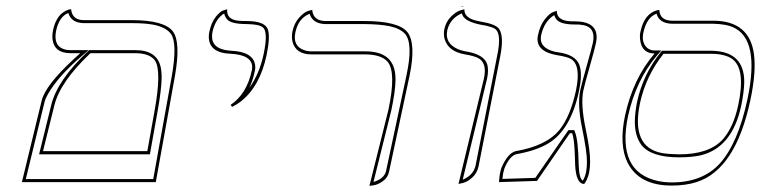

<svg xmlns="http://www.w3.org/2000/svg" viewBox="-20 -589 2461 621"><path d="M50.8 0 114.7 -263.2Q126.5 -313 219.7 -398.9Q230.5 -408.7 239.7 -417H208.5Q155.8 -417 149.9 -461.4Q148.4 -475.1 151.4 -490.2Q155.3 -509.8 162.8 -523.7Q170.4 -537.6 178.2 -544.2Q186 -550.8 193.4 -554.4Q200.7 -558.1 205.1 -558.6L210 -559.1Q213.4 -524.9 249.5 -523.9H405.3Q512.2 -523.9 539.6 -486.8Q564.9 -452.1 545.9 -343.8Q545.4 -341.8 545.4 -340.8L483.9 0ZM272.5 -417Q173.3 -323.2 155.3 -246.1L119.1 -100.1H456.5L480 -231Q503.4 -360.4 481 -393.6Q463.9 -416.5 418.5 -417ZM63.5 -9.8H475.6L535.6 -342.8Q554.2 -447.8 533.2 -479Q516.6 -501.5 475.1 -509.3Q447.3 -514.2 405.3 -514.2H249.5Q210 -515.6 201.2 -546.9Q171.9 -536.1 161.6 -490.2Q161.1 -488.8 161.1 -487.8Q151.9 -437.5 192.9 -428.2Q200.7 -426.8 208.5 -426.8H266.6L246.1 -409.2Q169.4 -343.8 136.2 -286.6Q127.4 -271.5 124.5 -260.7ZM265.6 -424.3 268.6 -426.8H418.5Q489.7 -426.8 500.5 -368.2Q502.9 -354.5 502.9 -338.9Q502.4 -299.8 489.7 -229L464.8 -89.8H106.4L145.5 -248.5Q165 -329.6 265.6 -424.3Z M730.5 -243.2 726.1 -250Q777.8 -284.7 794.4 -360.8Q803.7 -404.8 743.2 -413.6Q734.9 -414.6 727.1 -415Q655.8 -417.5 655.3 -469.7Q655.3 -478.5 657.2 -486.8Q663.6 -516.6 678 -534.7Q692.4 -552.7 703.6 -555.7L714.8 -559.1Q711.9 -525.9 751 -522Q760.3 -521 777.3 -521Q834.5 -521 845.7 -495.6Q855 -472.2 842.3 -411.1Q820.8 -309.1 758.3 -260.3Q744.6 -250 730.5 -243.2ZM786.6 -304.7Q819.3 -351.1 832.5 -413.1Q848.1 -485.8 830.1 -500.5Q822.8 -505.9 811.5 -508.3Q797.9 -510.7 777.3 -511.2Q728 -511.2 714.4 -526.4Q707.5 -534.7 705.1 -545.4Q676.8 -528.8 667 -484.9Q658.7 -438 706.1 -427.7Q716.3 -425.8 727.5 -424.8Q798.3 -421.9 805.2 -378.9Q805.7 -373 805.7 -368.2Q805.2 -363.3 804.2 -358.9Q797.4 -327.6 786.6 -304.7Z M1174.8 12.2 1236.3 -233.9Q1262.2 -355.5 1233.4 -389.6Q1212.9 -412.6 1162.1 -413.1H987.3Q937.5 -413.1 926.3 -453.1Q922.4 -469.2 925.8 -486.8Q931.6 -514.6 947.8 -532.2Q963.9 -549.8 976.6 -553.7L989.7 -557.1Q993.2 -522 1031.2 -521H1157.2Q1269 -521 1297.9 -484.9Q1326.2 -447.8 1304.7 -344.2L1238.3 -33.2Q1234.4 -14.6 1218.5 -3.2Q1202.6 8.3 1188.5 10.3ZM1188 -0.5Q1222.2 -10.7 1228.5 -35.2L1294.9 -346.2Q1316.9 -449.2 1289.6 -480Q1273.4 -497.1 1239.7 -504.4Q1208.5 -510.7 1157.2 -511.2H1031.2Q991.2 -512.7 981.4 -544.4Q945.8 -530.3 936 -486.8Q935.5 -485.4 935.5 -484.9Q925.8 -439.9 963.9 -426.8Q968.3 -425.3 972.2 -424.3Q980 -422.9 987.3 -422.9H1162.1Q1250 -422.9 1258.3 -349.6Q1259.3 -340.3 1259.3 -331.1Q1258.8 -293.9 1245.6 -231.9Z M1462.9 5.9 1545.4 -335.9Q1556.2 -387.7 1524.4 -402.3Q1510.3 -408.7 1483.9 -413.1Q1429.7 -422.4 1418 -462.9Q1414.1 -478 1417 -494.1Q1422.4 -519 1438.7 -535.2Q1455.1 -551.3 1468.3 -555.2L1481.9 -559.1Q1481 -532.7 1517.6 -522.9Q1523.9 -521.5 1535.6 -519Q1583 -511.2 1594.2 -495.6Q1610.8 -471.2 1597.7 -405.8L1527.8 -50.8Q1522.9 -28.3 1506.8 -14.2Q1490.7 0 1476.6 2.9ZM1481.9 -568.8 1472.2 -566.9 1472.7 -568.8ZM1473.6 -545.9Q1436 -529.3 1426.8 -491.7Q1417.5 -448.7 1461.9 -429.7Q1473.1 -425.3 1485.4 -422.9Q1546.4 -413.6 1556.2 -379.9Q1561 -360.8 1555.2 -334L1476.6 -7.8Q1510.7 -22 1518.1 -53.2L1587.9 -408.2Q1603.5 -481 1580.6 -496.1Q1571.8 -501.5 1552.7 -505.9Q1545.4 -507.3 1533.7 -509.3Q1487.8 -518.6 1476.6 -538.1Q1474.6 -542.5 1473.6 -545.9Z M1866.7 -295.9Q1857.4 -251.5 1875 -168.5Q1889.2 -101.1 1888.7 -64.9Q1888.2 -44.4 1885.3 -29.8Q1879.4 -5.9 1869.6 5.9Q1843.3 5.9 1840.3 -54.7Q1839.8 -63.5 1839.4 -81.5Q1837.9 -138.7 1830.6 -158.2H1823.2L1716.8 -3.9L1593.8 0Q1594.2 -2.4 1594.7 -9.3Q1595.7 -22.9 1597.7 -30.8Q1600.1 -42 1602.1 -46.9Q1622.1 -93.3 1647.9 -100.1Q1747.6 -117.2 1790 -169.4Q1824.7 -212.9 1842.8 -295.9Q1860.4 -379.4 1825.7 -398.9Q1812 -405.8 1783.7 -410.2Q1711.9 -421.9 1719.2 -471.2Q1719.7 -474.1 1720.2 -476.1Q1726.6 -506.3 1741.7 -525.9Q1756.8 -545.4 1768.6 -549.8L1780.8 -554.2Q1780.8 -521.5 1827.6 -520Q1832 -520 1838.4 -520Q1911.6 -520 1909.7 -466.3Q1909.2 -457 1907.2 -448.2Q1903.3 -429.7 1887.2 -373Q1870.6 -314.9 1866.7 -295.9ZM1856.9 -297.9Q1861.3 -317.9 1877.9 -377Q1893.6 -432.6 1897.5 -450.2Q1907.2 -496.6 1872.6 -506.3Q1869.1 -507.3 1866.2 -507.8Q1854 -510.3 1838.4 -509.8Q1792 -509.8 1778.8 -527.3Q1774.9 -533.2 1772.5 -540Q1740.2 -520.5 1730 -474.1Q1722.7 -433.6 1775.9 -421.4Q1780.3 -420.4 1785.6 -419.9Q1840.8 -412.1 1853.5 -379.9Q1862.3 -356 1856.9 -317.9Q1855 -306.2 1852.5 -293.9Q1826.2 -169.4 1753.9 -125.5Q1714.4 -101.6 1649.9 -90.3Q1627.4 -84 1611.3 -43.5Q1609.4 -37.6 1607.4 -28.8Q1606 -20.5 1605 -10.3L1711.4 -13.7L1818.4 -168H1837.4L1839.8 -161.6Q1850.1 -136.2 1851.6 -57.6Q1853 -10.7 1865.2 -4.9Q1872.1 -16.1 1875.5 -32.2Q1878.4 -46.4 1878.4 -64.9Q1878.9 -96.2 1861.8 -179.7Q1847.2 -251.5 1856.9 -297.9Z M2152.3 11.2Q2047.9 11.2 2010.3 -62Q1981.4 -119.6 2001.5 -214.8Q2027.3 -334.5 2097.2 -416Q2055.2 -416 2050.3 -461.4Q2048.8 -474.6 2051.3 -485.8Q2064 -545.9 2106.9 -556.2Q2106.9 -556.2 2112.3 -557.1Q2114.3 -522.9 2152.8 -522H2286.6Q2405.3 -522 2418.9 -411.6Q2425.8 -354 2407.2 -266.1Q2359.4 -40.5 2232.9 0Q2198.2 11.2 2152.3 11.2ZM2282.2 -415H2126Q2069.3 -343.8 2050.3 -256.8Q2019.5 -112.3 2122.1 -93.8Q2143.1 -90.3 2176.8 -89.8Q2272.9 -89.8 2316.9 -137.2Q2352.1 -176.3 2367.7 -249Q2392.6 -366.2 2348.1 -398.4Q2324.7 -414.6 2282.2 -415ZM2152.3 1Q2252.4 1 2308.1 -60.1Q2367.2 -126 2397.5 -268.1Q2439 -463.9 2349.6 -501.5Q2338.9 -505.9 2327.1 -508.3Q2308.6 -511.7 2286.6 -512.2H2152.8Q2111.8 -513.7 2103.5 -544.9Q2071.8 -532.7 2061.5 -485.8Q2061 -484.4 2061 -483.9Q2054.2 -451.7 2072.8 -434.6Q2079.6 -428.7 2087.9 -426.8Q2092.3 -425.8 2097.2 -425.8H2119.1L2105 -409.7Q2036.6 -329.1 2011.2 -212.9Q1973.6 -32.2 2108.9 -3.4Q2130.4 1 2152.3 1ZM2282.2 -424.8Q2387.2 -422.9 2387.2 -324.2Q2386.7 -292 2377.4 -247.1Q2348.6 -112.3 2247.6 -86.9Q2217.8 -80.1 2176.8 -80.1Q2085.4 -80.1 2054.2 -120.6Q2033.2 -149.4 2033.2 -196.3Q2033.7 -224.6 2040.5 -259.3Q2060.1 -349.6 2118.2 -421.4L2121.1 -424.8Z"/></svg>

Font: Linux Biolinum Outline O
Style: Italic
Weight: 400
Italic angle: -12°
Designer: Philipp H. Poll
Foundry: Philipp H. Poll
Version: Version 0.6.2